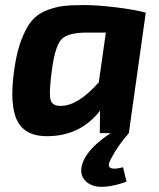

<svg xmlns="http://www.w3.org/2000/svg" viewBox="-20 -527 630 760"><path d="M557 -477 490 0Q447 48 418 104Q404 130 417.5 137.5Q431 145 467 135L481 192Q437 208 401.5 211.5Q366 215 345 206.5Q324 198 312.5 182.5Q301 167 301.5 146.5Q302 126 313 104Q339 52 418 0H375L376 -89Q300 9 174 12Q81 15 48.5 -48.5Q16 -112 37 -256Q47 -324 65 -370.5Q83 -417 105 -444Q127 -471 162 -485Q197 -499 229.5 -503Q262 -507 312 -507Q365 -507 439 -498Q513 -489 557 -477ZM399 -398H323Q251 -398 225 -373Q199 -348 186 -254Q173 -159 180 -132.5Q187 -106 223 -108Q289 -109 371 -201Z"/></svg>

Font: Ezarion
Style: Bold Italic
Weight: 700
Italic angle: -8°
Designer: Natanael Gama
Version: Version 1.001;PS 001.001;hotconv 1.0.70;makeotf.lib2.5.58329